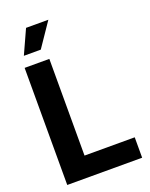

<svg xmlns="http://www.w3.org/2000/svg" viewBox="-171 -1033 877 1121"><g transform="rotate(-20 267.5 -472.0)"><path d="M46.9 0V-727.5H200.4V-126.8H512.3V0ZM66.8 -795.3 134.6 -944.3H273.2L171.9 -795.3Z"/></g></svg>

Font: Inter Tight
Style: Regular
Weight: 400
Designer: Rasmus Andersson
Foundry: rsms
Version: Version 3.002